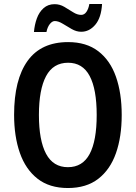

<svg xmlns="http://www.w3.org/2000/svg" viewBox="-20 -937 683 967"><path d="M593 -358Q593 -248 564 -165.5Q535 -83 475 -36.5Q415 10 322 10Q229 10 169 -37Q109 -84 80 -167Q51 -250 51 -359Q51 -536 119 -630.5Q187 -725 323 -725Q415 -725 475 -679Q535 -633 564 -550.5Q593 -468 593 -358ZM176 -358Q176 -230 212 -162.5Q248 -95 322 -95Q396 -95 431.5 -161.5Q467 -228 467 -358Q467 -488 431.5 -554.5Q396 -621 323 -621Q248 -621 212 -553.5Q176 -486 176 -358ZM151 -776Q154 -812 165.5 -844Q177 -876 199.5 -896Q222 -916 255 -916Q281 -916 304 -902.5Q327 -889 348 -875.5Q369 -862 389 -862Q405 -862 415.5 -877.5Q426 -893 430 -917H494Q490 -848 460 -812.5Q430 -777 389 -777Q365 -777 341.5 -790.5Q318 -804 296 -817.5Q274 -831 256 -831Q243 -831 231 -816Q219 -801 214 -776Z"/></svg>

Font: Noto Sans Gujarati Condensed SemiBold
Style: Regular
Weight: 600
Width: 3
Designer: Jelle Bosma - Monotype Design Team, Universal Thirst
Foundry: Monotype Imaging Inc.
Version: Version 2.106; ttfautohint (v1.8.4.7-5d5b)